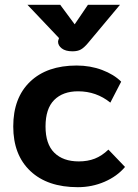

<svg xmlns="http://www.w3.org/2000/svg" viewBox="-20 -767 574 797"><path d="M35 -242Q35 -361 105 -428Q175 -495 298 -495Q355 -495 404 -476.5Q453 -458 483 -428L438 -341Q380 -388 304 -388Q241 -388 205 -352Q169 -316 169 -242Q169 -169 205.5 -133Q242 -97 307 -97Q344 -97 373.5 -108.5Q403 -120 430 -146L499 -74Q466 -35 414 -12.5Q362 10 303 10Q177 10 106 -57Q35 -124 35 -242ZM221 -594Q221 -597 223 -603L225 -609L94 -747H230L290 -666L345 -747H478L345 -588Q329 -569 315.5 -561.5Q302 -554 281 -554Q252 -554 236.5 -566Q221 -578 221 -594Z"/></svg>

Font: Niramit
Style: Bold
Weight: 700
Designer: Katatrad Aksorn Co.,Ltd.
Foundry: Cadson Demak Co.,Ltd.
Version: Version 1.001; ttfautohint (v1.6)